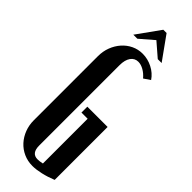

<svg xmlns="http://www.w3.org/2000/svg" viewBox="-290 -860 877 877"><g transform="rotate(45 148.5 -421.5)"><path d="M26 -556Q26 -588 36.5 -615.5Q47 -643 65.5 -664Q84 -685 109 -697Q134 -709 163 -709Q196 -709 226.5 -693.5Q257 -678 275 -651L244 -630Q229 -648 210.5 -658.5Q192 -669 175 -669Q152 -669 138.5 -650Q125 -631 125 -597V-78Q125 -28 164 -28Q171 -28 179 -29Q187 -30 195 -32V-321H155V-359H286V-17Q254 -4 223 3Q192 10 169 10Q138 10 111.5 -2Q85 -14 66 -35Q47 -56 36.5 -83.5Q26 -111 26 -142ZM152 -853H173L254 -740H229L163 -797L97 -740H71Z"/></g></svg>

Font: Moniqa ExtBd Cond Paragraph
Style: Regular
Weight: 800
Width: 3
Designer: Rajesh Rajput
Foundry: Rajesh Rajput
Version: Version 1.000